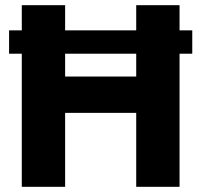

<svg xmlns="http://www.w3.org/2000/svg" viewBox="-20 -720 776 740"><path d="M15 -513V-603H721V-513ZM64 0V-700H231V-425H505V-700H672V0H505V-285H231V0Z"/></svg>

Font: MuseoModerno Thin
Style: Bold
Weight: 700
Version: Version 1.003